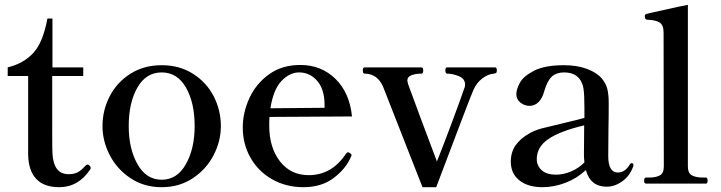

<svg xmlns="http://www.w3.org/2000/svg" viewBox="-20 -764 2995 798"><path d="M97 -122V-448H12V-484Q78 -500 118.5 -544Q159 -588 177 -687H198V-484H326V-448H197V-212Q197 -139 198 -128Q202 -40 265 -40Q287 -40 302 -47.5Q317 -55 334 -74Q339 -80 343 -80Q348 -80 352.5 -75.5Q357 -71 357 -66Q357 -62 355 -60Q306 14 226 14Q163 14 130.5 -20.5Q98 -55 97 -122Z M406 -240Q406 -306 436 -364Q466 -422 522 -457.5Q578 -493 652 -493Q726 -493 782 -457.5Q838 -422 868 -364Q898 -306 898 -240Q898 -177 867.5 -118.5Q837 -60 781 -23Q725 14 652 14Q579 14 523 -23Q467 -60 436.5 -118.5Q406 -177 406 -240ZM789 -240Q789 -337 753 -400Q717 -463 652 -463Q587 -463 551 -400Q515 -337 515 -240Q515 -146 551.5 -81.5Q588 -17 652 -17Q716 -17 752.5 -81.5Q789 -146 789 -240Z M1441 -119Q1441 -116 1438 -111Q1417 -62 1366.5 -24Q1316 14 1241 14Q1170 14 1112.5 -18Q1055 -50 1022 -107Q989 -164 989 -234Q989 -296 1016.5 -356Q1044 -416 1098 -455Q1152 -494 1228 -494Q1315 -494 1374 -436.5Q1433 -379 1443 -280L1100 -278Q1099 -267 1099 -242Q1099 -151 1143.5 -93.5Q1188 -36 1263 -36Q1359 -36 1418 -125Q1422 -131 1427 -131Q1431 -131 1435 -127Q1441 -123 1441 -119ZM1104 -314 1329 -316V-331Q1328 -395 1297.5 -429Q1267 -463 1223 -463Q1184 -463 1150 -427.5Q1116 -392 1104 -314Z M1572 -404Q1548 -458 1495 -458Q1488 -458 1488 -471Q1488 -484 1495 -484H1732Q1739 -484 1739 -471Q1739 -458 1732 -458Q1708 -458 1690.5 -451.5Q1673 -445 1673 -429Q1673 -426 1677 -412Q1698 -354 1733.5 -259Q1769 -164 1796 -93Q1824 -163 1859 -257Q1894 -351 1909 -395Q1913 -403 1913 -412Q1913 -437 1887 -447.5Q1861 -458 1838 -458Q1831 -459 1831 -471Q1831 -484 1838 -484H2038Q2045 -484 2045 -471Q2045 -464 2042.5 -461.5Q2040 -459 2033 -458Q2008 -456 1984.5 -438Q1961 -420 1948 -391Q1934 -360 1793 14H1736Z M2613 -78 2612 -73Q2598 -33 2566.5 -10.5Q2535 12 2502 12Q2434 12 2415 -57Q2377 -22 2329.5 -4Q2282 14 2235 14Q2174 14 2138.5 -14.5Q2103 -43 2103 -92Q2103 -131 2122.5 -159.5Q2142 -188 2181 -210Q2204 -223 2232.5 -230.5Q2261 -238 2317 -251Q2393 -269 2409 -274V-318Q2409 -372 2405 -396.5Q2401 -421 2387 -438Q2366 -463 2324 -463Q2293 -463 2274 -446Q2255 -429 2242 -385Q2234 -355 2218 -339.5Q2202 -324 2181 -324Q2160 -324 2143 -337.5Q2126 -351 2126 -373Q2126 -392 2140.5 -419.5Q2155 -447 2199.5 -470Q2244 -493 2324 -493Q2379 -493 2420 -477.5Q2461 -462 2482 -437Q2499 -416 2504.5 -393Q2510 -370 2510 -336Q2510 -273 2509 -236L2508 -116Q2508 -47 2548 -47Q2578 -47 2598 -81Q2601 -86 2605 -86Q2608 -86 2610.5 -84Q2613 -82 2613 -78ZM2409 -89Q2407 -109 2407 -121L2408 -243Q2307 -219 2259 -186Q2211 -153 2211 -103Q2211 -75 2231.5 -56.5Q2252 -38 2291 -38Q2321 -38 2352.5 -51Q2384 -64 2409 -89Z M2665 -1Q2657 -1 2657 -13Q2657 -26 2665 -26H2677Q2706 -26 2722.5 -35Q2739 -44 2739 -72L2738 -629Q2738 -660 2721.5 -670.5Q2705 -681 2670 -682Q2660 -682 2660 -697Q2660 -704 2666 -706L2696 -713Q2825 -742 2839 -744V-72Q2839 -44 2856 -35Q2873 -26 2902 -26H2914Q2921 -26 2921 -13Q2921 -1 2914 -1Z"/></svg>

Font: Shippori Mincho SemiBold
Style: Regular
Weight: 600
Designer: FONTDASU
Foundry: FONTDASU / Google Inc. / but / Adobe
Version: Version 3.110; ttfautohint (v1.8.3)